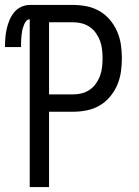

<svg xmlns="http://www.w3.org/2000/svg" viewBox="-40 -755 560 775"><path d="M80 0V-677Q72 -677 66.5 -671Q61 -665 58 -657.5Q55 -650 52.5 -642.5Q50 -635 49 -627.5Q48 -620 47 -612Q46 -604 45.5 -596.5Q45 -589 45 -581Q45 -573 45 -565H-20Q-20 -583 -18.5 -601.5Q-17 -620 -13 -638Q-9 -656 -2 -673Q5 -690 16.5 -704.5Q28 -719 45 -727Q62 -735 80 -735H256Q283 -735 310.5 -729.5Q338 -724 362 -710Q386 -696 404 -674.5Q422 -653 433 -627.5Q444 -602 448 -574.5Q452 -547 452 -520Q452 -492 448 -464.5Q444 -437 433 -411.5Q422 -386 404 -364.5Q386 -343 362 -329Q338 -315 310.5 -309.5Q283 -304 256 -304H158V0ZM256 -374Q274 -374 291 -378.5Q308 -383 322.5 -393Q337 -403 347.5 -418Q358 -433 364 -449.5Q370 -466 372 -484Q374 -502 374 -520Q374 -537 372 -555Q370 -573 364 -589.5Q358 -606 347.5 -621Q337 -636 322.5 -646Q308 -656 291 -660.5Q274 -665 256 -665H158V-374Z"/></svg>

Font: Iosevka Term Curly
Style: Regular
Weight: 400
Designer: Belleve Invis
Foundry: Belleve Invis
Version: Version 32.3.0